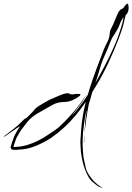

<svg xmlns="http://www.w3.org/2000/svg" viewBox="-63 -910 744 1081"><path d="M361.3 -380.9Q390.6 -382.8 389.6 -377.9Q389.6 -372.1 381.8 -367.2Q340.8 -336.9 300.8 -335.9Q261.7 -335.9 232.4 -319.3Q194.3 -296.9 155.3 -275.4Q116.2 -253.9 91.8 -224.6Q65.4 -189.5 56.6 -178.7Q48.8 -168 29.3 -132.8Q23.4 -118.2 19.5 -105.5Q14.6 -91.8 10.7 -77.1Q4.9 -85 12.7 -83Q20.5 -81.1 23.4 -83Q43 -83 67.4 -87.9Q91.8 -92.8 124 -105.5Q147.5 -115.2 169.9 -127.9Q192.4 -140.6 213.9 -155.3Q233.4 -168 250 -179.7Q267.6 -191.4 284.2 -209Q297.9 -220.7 335 -261.7Q372.1 -301.8 406.2 -351.6Q440.4 -399.4 462.9 -440.4Q486.3 -480.5 486.3 -480.5Q487.3 -480.5 471.7 -455.1Q457 -429.7 439.5 -401.4Q424.8 -377.9 413.1 -359.4Q401.4 -339.8 399.4 -335.9Q397.5 -334 367.2 -293Q337.9 -252.9 336.9 -253.9Q335 -254.9 342.8 -259.8Q349.6 -265.6 374 -295.9Q386.7 -312.5 406.2 -338.9Q424.8 -365.2 451.2 -405.3Q485.4 -460.9 515.6 -518.6Q546.9 -576.2 573.2 -634.8Q587.9 -666 599.6 -698.2Q611.3 -730.5 621.1 -762.7Q622.1 -765.6 626 -780.3Q628.9 -795.9 633.8 -814.5Q639.6 -836.9 645.5 -856.4Q650.4 -877 651.4 -877Q651.4 -877 649.4 -854.5Q647.5 -832 633.8 -780.3Q630.9 -764.6 622.1 -740.2Q614.3 -715.8 602.5 -685.5Q581.1 -628.9 548.8 -559.6Q516.6 -490.2 477.5 -425.8Q419.9 -329.1 362.3 -259.8Q304.7 -189.5 223.6 -132.8Q182.6 -106.4 136.7 -87.9Q89.8 -68.4 40 -67.4Q35.2 -66.4 30.3 -66.4Q26.4 -66.4 22.5 -66.4Q12.7 -67.4 3.9 -67.4Q-4.9 -81.1 -4.9 -80.1Q-4.9 -80.1 -3.9 -79.1Q-1 -75.2 -3.9 -79.1Q0 -93.8 4.9 -108.4Q9.8 -124 15.6 -138.7Q25.4 -161.1 39.1 -182.6Q51.8 -203.1 66.4 -222.7Q82 -242.2 100.6 -259.8Q118.2 -277.3 125 -285.2Q135.7 -300.8 156.2 -313.5Q175.8 -326.2 214.8 -347.7Q282.2 -377.9 300.8 -382.8Q318.4 -386.7 325.2 -383.8Q330.1 -380.9 335.9 -378.9Q342.8 -377 361.3 -380.9Q361.3 -380.9 340.8 -365.2Q319.3 -350.6 305.7 -339.8Q305.7 -339.8 361.3 -380.9ZM88.9 -224.6Q76.2 -213.9 60.5 -205.1Q44.9 -197.3 30.3 -187.5Q14.6 -176.8 -1 -166Q-16.6 -155.3 -32.2 -144.5Q-36.1 -141.6 -41 -140.6Q-43 -140.6 -43 -140.6Q-43 -141.6 -34.2 -147.5Q-15.6 -161.1 2.9 -175.8Q21.5 -190.4 39.1 -205.1Q45.9 -210.9 64.5 -230.5Q81.1 -247.1 90.8 -247.1Q91.8 -247.1 92.8 -247.1Q99.6 -245.1 100.6 -241.2Q100.6 -239.3 99.6 -236.3Q95.7 -228.5 88.9 -224.6ZM639.6 -876Q649.4 -889.6 653.3 -889.6Q654.3 -889.6 655.3 -888.7Q660.2 -884.8 660.2 -877.9Q661.1 -872.1 661.1 -865.2Q661.1 -838.9 644.5 -824.2Q623 -805.7 612.3 -776.4Q605.5 -754.9 592.8 -735.4Q580.1 -715.8 568.4 -696.3Q560.5 -680.7 554.7 -665Q548.8 -648.4 542 -632.8Q529.3 -604.5 517.6 -577.1Q505.9 -549.8 498 -519.5Q485.4 -474.6 469.7 -430.7Q454.1 -385.7 442.4 -340.8Q436.5 -328.1 429.7 -284.2Q421.9 -239.3 417 -195.3Q412.1 -159.2 410.2 -132.8Q408.2 -105.5 411.1 -105.5Q410.2 -105.5 411.1 -119.1Q411.1 -133.8 412.1 -152.3Q413.1 -174.8 415 -196.3Q416 -218.8 416 -221.7Q416 -224.6 420.9 -259.8Q425.8 -294.9 425.8 -294.9Q426.8 -294.9 424.8 -289.1Q421.9 -283.2 417 -256.8Q415 -242.2 411.1 -219.7Q408.2 -197.3 404.3 -164.1Q401.4 -117.2 402.3 -88.9Q403.3 -61.5 407.2 -23.4Q413.1 1 419.9 34.2Q426.8 67.4 465.8 110.4Q485.4 129.9 502.9 140.6Q519.5 151.4 519.5 151.4Q520.5 150.4 504.9 145.5Q489.3 141.6 460.9 116.2Q441.4 103.5 423.8 63.5Q405.3 23.4 396.5 -27.3Q391.6 -55.7 390.6 -85Q389.6 -94.7 389.6 -104.5Q389.6 -124 391.6 -142.6Q395.5 -221.7 408.2 -284.2Q420.9 -345.7 441.4 -410.2Q459 -465.8 479.5 -520.5Q499 -574.2 520.5 -628.9Q528.3 -648.4 541 -672.9Q553.7 -697.3 554.7 -719.7Q554.7 -737.3 565.4 -754.9Q575.2 -773.4 581.1 -789.1Q599.6 -835.9 607.4 -846.7Q615.2 -857.4 620.1 -858.4Q623 -860.4 627.9 -862.3Q631.8 -864.3 639.6 -876Q639.6 -876 640.6 -856.4Q641.6 -835.9 642.6 -823.2Q642.6 -823.2 639.6 -876Z"/></svg>

Font: Margalida Font
Style: Regular
Weight: 400
Designer: Mateu Riera. mateurierasureda@hotmail.com
Version: Version 1.0